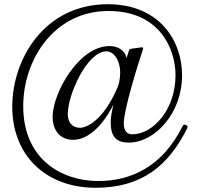

<svg xmlns="http://www.w3.org/2000/svg" viewBox="-20 -822 946 909"><path d="M854 -232C850 -232 847 -230 845 -226C747 -28 595 35 445 35C272 35 90 -68 90 -319C90 -543 239 -770 493 -770C739 -770 811 -587 811 -466C811 -300 702 -186 606 -186C580 -186 566 -204 566 -238C566 -302 632 -515 657 -589C659 -595 656 -599 650 -598L600 -591C596 -590 592 -588 591 -584C588 -576 584 -563 579 -547C574 -579 543 -604 499 -604C352 -604 229 -380 229 -268C229 -220 253 -160 326 -160C424 -160 496 -283 517 -327C509 -293 504 -264 504 -245C504 -176 529 -147 590 -147C713 -147 842 -285 842 -466C842 -629 735 -802 490 -802C191 -802 38 -543 38 -317C38 -86 197 67 433 67C652 67 778 -38 867 -216C868 -218 868 -220 868 -221C868 -228 858 -232 854 -232ZM359 -217C332 -217 301 -232 301 -283C301 -373 392 -579 484 -579C518 -579 549 -538 549 -476C549 -462 547 -448 544 -432C542 -426 541 -420 539 -414C469 -247 387 -217 359 -217Z"/></svg>

Font: Shippori Mincho OTF
Style: Regular
Weight: 400
Designer: FONTDASU
Foundry: FONTDASU / Google Inc. / but / Adobe
Version: Version 3.300;hotconv 1.0.109;makeotfexe 2.5.65596